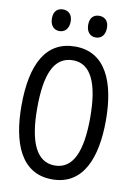

<svg xmlns="http://www.w3.org/2000/svg" viewBox="-99 -976 729 1048"><g transform="rotate(10 265.0 -452.0)"><path d="M365 -794C394 -794 417 -814 417 -856C417 -896 394 -914 365 -914C336 -914 313 -897 313 -856C313 -814 336 -794 365 -794ZM164 -794C192 -794 216 -814 216 -856C216 -896 192 -914 164 -914C135 -914 112 -897 112 -856C112 -814 135 -794 164 -794ZM265 10C436 10 499 -148 499 -358C499 -568 434 -726 265 -726C105 -726 31 -591 31 -358C31 -151 93 10 265 10ZM266 -67C165 -67 118 -171 118 -358C118 -544 159 -650 266 -650C366 -650 412 -546 412 -358C412 -169 367 -67 266 -67Z"/></g></svg>

Font: Noto Sans Mono Condensed
Style: Regular
Weight: 400
Width: 3
Designer: Monotype Design Team
Foundry: Monotype Imaging Inc.
Version: Version 2.014